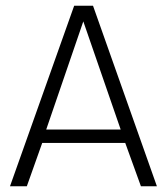

<svg xmlns="http://www.w3.org/2000/svg" viewBox="-20 -653 585 673"><path d="M240 -633H306L530 0H474L419 -152H128L74 0H15ZM272 -578 142 -199H403Z"/></svg>

Font: TajawalTap
Style: Regular
Weight: 300
Designer: Boutros Fonts
Foundry: Created by Boutros International 2017
Version: Version 2.700